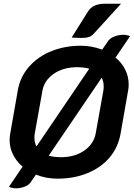

<svg xmlns="http://www.w3.org/2000/svg" viewBox="-20 -956 722 1037"><path d="M675 -499Q675 -484 672 -467L631 -233Q618 -160 572 -105.5Q526 -51 453 -21Q380 9 290 9Q229 9 174 -13L145 29Q135 44 112.5 52.5Q90 61 67 61Q42 61 29 52L102 -56Q69 -84 50.5 -121Q32 -158 32 -199Q32 -217 35 -233L76 -467Q89 -542 138 -597Q187 -652 259.5 -680.5Q332 -709 416 -709Q475 -709 532 -688L565 -736Q575 -750 598 -759Q621 -768 645 -768Q668 -768 682 -760L604 -645Q638 -617 656.5 -579.5Q675 -542 675 -499ZM166 -212Q166 -184 177 -165L462 -585Q433 -593 396 -593Q322 -593 270.5 -557.5Q219 -522 209 -465L168 -236Q166 -228 166 -212ZM540 -489Q540 -517 529 -536L243 -115Q273 -107 310 -107Q384 -107 435.5 -143Q487 -179 497 -236L538 -465Q540 -473 540 -489ZM454 -892Q468 -915 491 -925.5Q514 -936 548 -936H634L490 -778Q476 -762 461.5 -756.5Q447 -751 418 -751Q409 -751 367 -753Z"/></svg>

Font: K2D
Style: Bold Italic
Weight: 700
Italic angle: -10°
Designer: Katatrad Aksorn Co.,Ltd.
Foundry: Cadson Demak Co.,Ltd.
Version: Version 1.000; ttfautohint (v1.6)